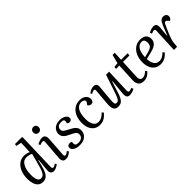

<svg xmlns="http://www.w3.org/2000/svg" viewBox="234 -1982 3210 3210"><g transform="rotate(-45 1839.5 -376.5)"><path d="M465 -77Q464 -54 469.5 -45.5Q475 -37 491 -37Q506 -37 522 -45Q538 -53 553 -64L571 -37Q560 -27 540.5 -15Q521 -3 499 5.5Q477 14 456 14Q413 14 396.5 -14.5Q380 -43 385 -86L406 -298L398 -299L371 -189Q356 -130 336 -84.5Q316 -39 283.5 -12.5Q251 14 198 14Q145 14 111.5 -16Q78 -46 62.5 -96.5Q47 -147 47 -206Q47 -300 76 -371Q105 -442 157.5 -482.5Q210 -523 281 -523Q311 -523 343 -515Q375 -507 393 -498L401 -709L308 -729L313 -767H472L485 -757ZM217 -52Q241 -52 259.5 -62.5Q278 -73 294 -100.5Q310 -128 326.5 -178Q343 -228 363 -306L400 -449Q377 -462 345 -469Q313 -476 289 -476Q242 -476 208 -442.5Q174 -409 155.5 -349.5Q137 -290 137 -211Q137 -52 217 -52Z M666 -686Q666 -715 684 -734Q702 -753 731 -753Q760 -753 777.5 -734.5Q795 -716 795 -687Q795 -658 777.5 -639Q760 -620 731 -620Q702 -620 684 -638.5Q666 -657 666 -686ZM694 -430Q695 -453 689.5 -462Q684 -471 668 -471Q642 -471 601 -454L589 -488Q608 -499 640 -511Q672 -523 705 -523Q786 -523 778 -416L755 -80Q753 -57 758 -47Q763 -37 779 -37Q804 -37 845 -72L865 -43Q849 -27 817.5 -6.5Q786 14 742 14Q696 14 680 -13Q664 -40 667 -77Z M1083 -31Q1129 -31 1159.5 -54Q1190 -77 1190 -121Q1190 -162 1159 -183Q1128 -204 1084 -224Q1051 -239 1019 -257.5Q987 -276 966.5 -304Q946 -332 946 -376Q946 -398 955 -423.5Q964 -449 984.5 -471.5Q1005 -494 1040 -508.5Q1075 -523 1126 -523Q1166 -523 1199 -510.5Q1232 -498 1251.5 -476.5Q1271 -455 1271 -427Q1271 -405 1257.5 -392Q1244 -379 1223 -379Q1205 -379 1192.5 -384.5Q1180 -390 1173 -396L1181 -435Q1185 -456 1171.5 -469Q1158 -482 1122 -482Q1065 -482 1042 -458.5Q1019 -435 1019 -403Q1019 -367 1049.5 -345.5Q1080 -324 1118 -306Q1154 -288 1186.5 -268Q1219 -248 1239.5 -219Q1260 -190 1260 -146Q1260 -77 1210.5 -31.5Q1161 14 1072 14Q1001 14 956.5 -12Q912 -38 912 -79Q912 -106 929 -119Q946 -132 968 -132Q993 -132 1012 -121L1010 -83Q1010 -55 1026.5 -43Q1043 -31 1083 -31Z M1595 -523Q1660 -523 1703 -490Q1746 -457 1746 -400Q1746 -370 1730 -352.5Q1714 -335 1687 -335Q1667 -335 1650.5 -346Q1634 -357 1627 -374L1647 -399Q1666 -423 1661.5 -441Q1657 -459 1637 -469.5Q1617 -480 1591 -480Q1523 -480 1483 -417.5Q1443 -355 1443 -228Q1443 -145 1473.5 -92Q1504 -39 1567 -39Q1605 -39 1640.5 -58.5Q1676 -78 1711 -116L1737 -89Q1725 -73 1699.5 -48.5Q1674 -24 1636 -5Q1598 14 1548 14Q1485 14 1441 -17Q1397 -48 1374.5 -102.5Q1352 -157 1352 -225Q1352 -311 1381.5 -378.5Q1411 -446 1465.5 -484.5Q1520 -523 1595 -523Z M1803 -474Q1825 -494 1859.5 -508.5Q1894 -523 1920 -523Q2000 -523 1992 -440L1967 -156Q1962 -99 1968.5 -75Q1975 -51 2004 -51Q2034 -51 2052.5 -76Q2071 -101 2095 -169L2210 -510H2282L2266 -82Q2266 -58 2271.5 -48.5Q2277 -39 2293 -39Q2305 -39 2320.5 -44Q2336 -49 2353 -57L2367 -19Q2344 -6 2311 4Q2278 14 2255 14Q2211 14 2195.5 -13Q2180 -40 2184 -88L2210 -359L2203 -360L2133 -140Q2109 -64 2075 -25Q2041 14 1981 14Q1920 14 1897 -26.5Q1874 -67 1882 -162L1905 -428Q1907 -454 1902 -463Q1897 -472 1881 -472Q1868 -472 1851 -465Q1834 -458 1821 -446Z M2402 -503 2481 -511 2521 -667H2573L2564 -509H2718L2715 -461H2562L2545 -127Q2541 -39 2610 -39Q2641 -39 2666 -54.5Q2691 -70 2716 -94L2741 -67Q2715 -33 2676.5 -9.5Q2638 14 2589 14Q2516 14 2486 -24.5Q2456 -63 2459 -133L2475 -461H2396Z M3026 -523Q3101 -523 3136 -489Q3171 -455 3171 -401Q3171 -359 3154.5 -331.5Q3138 -304 3110.5 -286.5Q3083 -269 3051 -258Q3019 -247 2988 -240L2877 -213Q2880 -138 2911 -88.5Q2942 -39 3004 -39Q3041 -39 3072.5 -55Q3104 -71 3142 -108L3168 -80Q3157 -66 3132.5 -43.5Q3108 -21 3071 -3.5Q3034 14 2984 14Q2920 14 2875.5 -17Q2831 -48 2808.5 -102.5Q2786 -157 2786 -225Q2786 -312 2816 -379.5Q2846 -447 2900 -485Q2954 -523 3026 -523ZM3082 -398Q3082 -433 3067.5 -456.5Q3053 -480 3018 -480Q2956 -480 2919 -423Q2882 -366 2877 -256L2978 -282Q3031 -296 3056.5 -321Q3082 -346 3082 -398Z M3325 -430Q3326 -451 3320 -460.5Q3314 -470 3299 -470Q3280 -470 3238 -452L3225 -490Q3242 -500 3275 -511.5Q3308 -523 3338 -523Q3380 -523 3396 -497Q3412 -471 3407 -421L3391 -249L3396 -248L3458 -405Q3485 -471 3509 -497Q3533 -523 3572 -523Q3608 -523 3627 -504Q3646 -485 3646 -458Q3646 -437 3634.5 -418.5Q3623 -400 3602 -390L3579 -417Q3568 -429 3561 -433.5Q3554 -438 3545 -438Q3535 -438 3526.5 -432.5Q3518 -427 3507.5 -408.5Q3497 -390 3481 -352Q3450 -282 3432.5 -239Q3415 -196 3406.5 -169.5Q3398 -143 3394 -123.5Q3390 -104 3388 -82L3380 0H3306Z"/></g></svg>

Font: Literata 36pt
Style: Italic
Weight: 400
Italic angle: -2°
Designer: Latin by Veronika Burian and Jose Scaglione. Greek by Irene Vlachou. Cyrillic by Vera Evstafieva
Foundry: TypeTogether
Version: Version 3.002